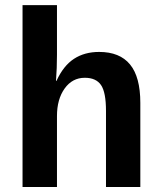

<svg xmlns="http://www.w3.org/2000/svg" viewBox="-20 -745 640 765"><path d="M205.1 -422.9Q232.9 -483.4 274.9 -510.7Q316.9 -538.1 375 -538.1Q457 -538.1 498 -488.3Q539.1 -438.5 539.1 -335V0H402.3V-303.2Q402.3 -377 382.6 -406Q362.8 -435.1 317.9 -435.1Q268.1 -435.1 237.5 -392.3Q207 -349.6 207 -282.7V0H69.8V-724.6H207V-526.9Q207 -473.6 203.1 -422.9Z"/></svg>

Font: Cousine
Style: Bold
Weight: 700
Monospace: yes
Designer: Steve Matteson
Foundry: Ascender Corporation
Version: Version 1.20